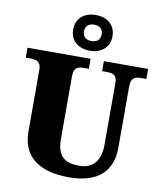

<svg xmlns="http://www.w3.org/2000/svg" viewBox="-103 -1061 975 1154"><g transform="rotate(10 384.5 -484.5)"><path d="M388 -761C455 -761 508 -799 508 -870C508 -941 455 -979 388 -979C321 -979 268 -941 268 -870C268 -799 321 -761 388 -761ZM388 -820C359 -820 334 -834 334 -870C334 -906 359 -920 388 -920C417 -920 442 -906 442 -870C442 -834 417 -820 388 -820ZM396 10C585 10 659 -83 659 -217V-593C659 -646 687 -653 723 -653H753V-714H483V-653H512C548 -653 574 -646 574 -597V-219C574 -109 516 -69 446 -69C359 -69 310 -101 310 -210V-593C310 -646 338 -653 373 -653H402V-714H17V-653H46C81 -653 110 -646 110 -597V-219C110 -55 229 10 396 10Z"/></g></svg>

Font: Noto Serif Lao Black
Style: Regular
Weight: 900
Designer: Monotype Design Team
Foundry: Monotype Imaging Inc.
Version: Version 2.003